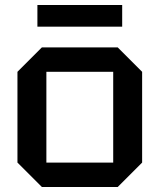

<svg xmlns="http://www.w3.org/2000/svg" viewBox="-20 -750 640 770"><path d="M50 -98V-462L148 -560H452L550 -462V-98L452 0H148ZM166 -98H434V-462H166ZM130 -643V-730H470V-643Z"/></svg>

Font: Tektur Medium
Style: Regular
Weight: 500
Designer: Adam Jagosz
Foundry: Adam Jagosz
Version: Version 1.005;gftools[0.9.30]